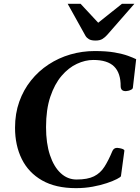

<svg xmlns="http://www.w3.org/2000/svg" viewBox="-20 -976 736 1010"><path d="M379.4 13.7Q272.5 13.7 201.2 -27.1Q129.9 -67.9 94.5 -139.6Q59.1 -211.4 59.1 -304.2Q59.1 -378.4 81.3 -440.9Q103.5 -503.4 143.1 -552.7Q182.6 -602.1 235.4 -636.7Q288.1 -671.4 350.1 -689.5Q412.1 -707.5 478 -707.5Q540.5 -707.5 583.3 -700Q626 -692.4 653.3 -682.4Q680.7 -672.4 696.3 -664.6L679.2 -516.6Q679.2 -509.3 671.4 -504.9Q663.6 -500.5 654.8 -498.5Q646 -496.6 642.1 -496.6Q627.9 -496.6 621.6 -502.9Q615.2 -509.3 614.7 -521.5Q615.2 -591.8 580.3 -626.2Q545.4 -660.6 470.7 -660.6Q428.2 -660.6 384.3 -640.1Q340.3 -619.6 303.7 -576.7Q267.1 -533.7 244.6 -466.8Q222.2 -399.9 222.2 -307.1Q222.2 -222.2 242.7 -160.4Q263.2 -98.6 299.3 -65.2Q335.4 -31.7 382.8 -31.7Q440.9 -31.7 474.6 -48.6Q508.3 -65.4 529.5 -98.9Q550.8 -132.3 571.3 -181.6Q578.6 -198.2 596.2 -198.2Q600.6 -198.2 609.6 -196.5Q618.7 -194.8 626.5 -191.7Q634.3 -188.5 634.3 -183.1L616.2 -49.3Q614.7 -44.4 595 -34.2Q575.2 -23.9 542 -12.7Q508.8 -1.5 467.3 6.1Q425.8 13.7 379.4 13.7ZM482.4 -762.7Q460 -762.7 448 -769.8Q436 -776.9 429.7 -787.6L335.9 -956.1H403.8L496.6 -856.4L621.6 -956.1H687L543.5 -792Q533.2 -780.3 519.5 -771.5Q505.9 -762.7 482.4 -762.7Z"/></svg>

Font: Gelasio SemiBold
Style: Italic
Weight: 600
Italic angle: -8.5°
Designer: Eben Sorkin
Foundry: Eben Sorkin
Version: Version 1.008